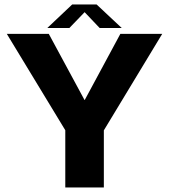

<svg xmlns="http://www.w3.org/2000/svg" viewBox="-20 -824 746 844"><path d="M267 0H436.5V-251L693 -675H509L352.5 -384.5H351.5L194.5 -675H10L267 -251.5ZM188 -701H285L352 -770.5L418 -701H515L404.5 -804.5H297.5Z"/></svg>

Font: Anybody Thin
Style: Bold
Weight: 700
Version: Version 1.113;gftools[0.9.25]